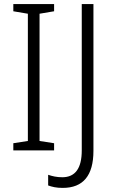

<svg xmlns="http://www.w3.org/2000/svg" viewBox="-20 -734 563 937"><path d="M244 0H45V-35L116 -46V-667L45 -679V-714H244V-679L173 -667V-46L244 -35ZM286 183Q263 183 245.5 179.5Q228 176 215 171V119Q229 124 246.5 127.5Q264 131 284 131Q379 131 379 0V-714H436V2Q436 183 286 183Z"/></svg>

Font: Noto Sans Tamil SemiCondensed Light
Style: Regular
Weight: 300
Width: 4
Designer: Jelle Bosma - Monotype Design Team
Foundry: Monotype Imaging Inc.
Version: Version 2.004; ttfautohint (v1.8.4.7-5d5b)